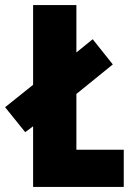

<svg xmlns="http://www.w3.org/2000/svg" viewBox="-47 -734 520 754"><path d="M83 0H439V-146H253V-365L396 -481L317 -580L253 -528V-714H83V-401L-27 -313L52 -215L83 -238Z"/></svg>

Font: Noto Sans Armenian ExtraCondensed Black
Style: Regular
Weight: 900
Width: 2
Designer: Monotype Design Team
Foundry: Monotype Imaging Inc.
Version: Version 2.008